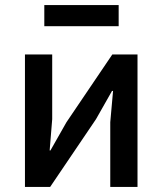

<svg xmlns="http://www.w3.org/2000/svg" viewBox="-20 -734 638 754"><path d="M78 0V-520H185V-266L175 -143H178L241 -254L421 -520H520V0H413V-254L424 -377H420L357 -266L177 0ZM154 -631V-714H446V-631Z"/></svg>

Font: IBM Plex Sans Medium
Style: Regular
Weight: 500
Designer: Mike Abbink, Paul van der Laan, Pieter van Rosmalen
Foundry: Bold Monday
Version: Version 3.201